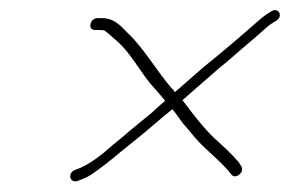

<svg xmlns="http://www.w3.org/2000/svg" viewBox="-20 -500 561 371"><path d="M164 -442H172C176 -442 179 -442 182 -441C189 -436 202 -424 209 -418C231 -398 250 -364 270 -339C283 -324 290 -317 299 -305C290 -298 282 -290 273 -282L234 -250C219 -237 207 -227 198 -220C177 -201 152 -181 126 -172C110 -167 114 -146 129 -150C139 -154 146 -156 157 -163C173 -174 195 -191 210 -204L246 -233C272 -254 288 -269 313 -289C320 -281 326 -272 333 -262C341 -253 349 -244 356 -235C379 -208 406 -190 427 -163C435 -152 454 -168 446 -179L441 -187C427 -203 411 -218 394 -233C373 -253 351 -282 333 -306H332L387 -354C398 -364 409 -373 420 -382C440 -399 452 -410 470 -425C486 -438 497 -451 514 -460C528 -469 518 -487 504 -478C494 -472 486 -466 476 -457C443 -428 409 -399 373 -370L318 -322C316 -325 315 -327 312 -329C285 -360 257 -408 227 -436C215 -448 202 -465 177 -465H169C162 -465 157 -461 155 -454C153 -447 157 -442 164 -442Z"/></svg>

Font: Electronic
Style: ExLtIt
Weight: 200
Version: Version 1.011